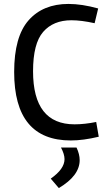

<svg xmlns="http://www.w3.org/2000/svg" viewBox="-20 -701 561 976"><path d="M340 13Q52 13 52 -335Q52 -515 125.5 -598Q199 -681 328 -681Q396 -681 479 -658L461 -583Q394 -598 343 -598Q251 -598 199.5 -539Q148 -480 148 -339Q148 -69 359 -69Q410 -69 469 -81L482 -6Q403 13 340 13ZM385 113Q385 192 279 255L238 207Q308 158 308 108Q308 83 290 49H369Q385 83 385 113Z"/></svg>

Font: Rambla
Style: Regular
Weight: 400
Designer: Martin Sommaruga
Foundry: Martin Sommaruga
Version: Version 1.001